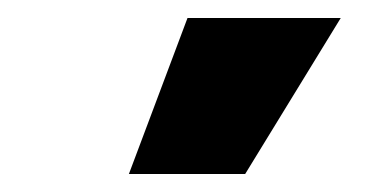

<svg xmlns="http://www.w3.org/2000/svg" viewBox="-20 -833 421 213"><path d="M252 -640 358 -813H188L123 -640Z"/></svg>

Font: Plus Jakarta Sans
Style: Bold
Weight: 700
Designer: Gumpita Rahayu
Foundry: Tokotype
Version: Version 2.071;gftools[0.9.30]